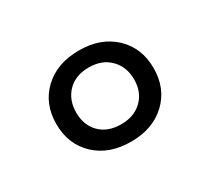

<svg xmlns="http://www.w3.org/2000/svg" viewBox="-65 -782 505 460"><g transform="rotate(-30 187.0 -552.0)"><path d="M187 -426Q126 -426 89 -461Q52 -496 52 -552Q52 -608 89 -643Q126 -678 187 -678Q247 -678 284 -643Q321 -608 321 -552Q321 -496 284 -461Q247 -426 187 -426ZM187 -474Q223 -474 245 -495.5Q267 -517 267 -552Q267 -587 245 -609Q223 -631 187 -631Q150 -631 128.5 -609Q107 -587 107 -552Q107 -517 128.5 -495.5Q150 -474 187 -474Z"/></g></svg>

Font: Gantari
Style: Regular
Weight: 400
Designer: Anugrah Pasau
Foundry: Lafontype
Version: Version 1.000; ttfautohint (v1.8.3)